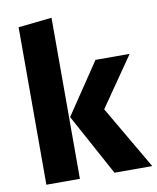

<svg xmlns="http://www.w3.org/2000/svg" viewBox="-85 -825 730 891"><g transform="rotate(-10 280.0 -379.5)"><path d="M219 -759V0H61V-742ZM547 -531 386 -298 560 0H382L224 -290L386 -531Z"/></g></svg>

Font: Fira Sans
Style: Bold
Weight: 700
Designer: bBox Type GmbH & Carrois Corporate GbR & Edenspiekermann AG
Foundry: bBox Type GmbH & Carrois Corporate GbR & Edenspiekermann AG
Version: Version 4.301;PS 004.301;hotconv 1.0.88;makeotf.lib2.5.64775